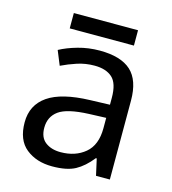

<svg xmlns="http://www.w3.org/2000/svg" viewBox="-104 -762 769 858"><g transform="rotate(15 280.5 -333.5)"><path d="M288 -545Q386 -545 433 -502Q480 -459 480 -365V0H416L399 -76H395Q360 -32 321.5 -11Q283 10 215 10Q142 10 94 -28.5Q46 -67 46 -149Q46 -229 109 -272.5Q172 -316 303 -320L394 -323V-355Q394 -422 365 -448Q336 -474 283 -474Q241 -474 203 -461.5Q165 -449 132 -433L105 -499Q140 -518 188 -531.5Q236 -545 288 -545ZM314 -259Q214 -255 175.5 -227Q137 -199 137 -148Q137 -103 164.5 -82Q192 -61 235 -61Q303 -61 348 -98.5Q393 -136 393 -214V-262ZM429 -677V-606H132V-677Z"/></g></svg>

Font: Noto Sans Living
Style: Regular
Weight: 400
Designer: Monotype Design Team
Foundry: Monotype Imaging Inc.
Version: Version 2.013; ttfautohint (v1.8.4.7-5d5b)